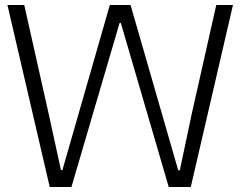

<svg xmlns="http://www.w3.org/2000/svg" viewBox="-20 -749 963 769"><path d="M179.2 0 9.8 -729H77.1L175.8 -289.1L224.1 -67.9H230L419.9 -729H502.9L693.8 -66.9H700.2L747.1 -289.1L846.2 -729H913.1L744.1 0H655.8L463.9 -657.2H459L266.1 0Z"/></svg>

Font: Lumene Sans Light
Style: Regular
Weight: 300
Designer: Deni Anggara
Version: Version 1.003;Glyphs 3.1.2 (3151)